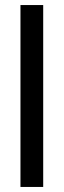

<svg xmlns="http://www.w3.org/2000/svg" viewBox="-20 -740 252 760"><path d="M61 0V-720H151V0Z"/></svg>

Font: HostGroteskRegular
Style: Regular
Weight: 400
Designer: Doukan Karapınar based on Poppins by Indian Type Foundry, Jonny Pinhorn
Foundry: Element Type
Version: Version 1.001; ttfautohint (v1.8.4.7-5d5b)